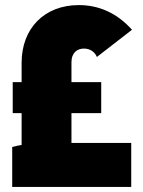

<svg xmlns="http://www.w3.org/2000/svg" viewBox="-20 -735 562 755"><path d="M28 0H496V-173H261V-290H378V-412H261V-490C261 -529 285 -544 310 -544C334 -544 353 -531 361 -511L499 -618C438 -686 366 -715 290 -715C155 -715 65 -624 65 -488V-412H30V-290H65V-165C52 -163 38 -160 28 -157Z"/></svg>

Font: Fixel Display Black
Style: Regular
Weight: 900
Designer: AlfaBravo + MacPaw
Foundry: Kyrylo Tkachov, Marchela Mozhyna, Serhii Makarenko, Maria Weinstein, Zakhar Kryvoshyya
Version: Version 1.211